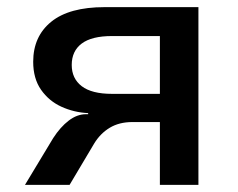

<svg xmlns="http://www.w3.org/2000/svg" viewBox="-20 -518 668 538"><path d="M50 0 129 -131Q149 -162 172.5 -180Q196 -198 221 -198H227V-201Q187 -203 152 -219Q117 -235 95 -266.5Q73 -298 73 -345Q73 -416 123.5 -457Q174 -498 273 -498H536V0H428V-176H351Q314 -176 287.5 -160Q261 -144 244 -116L175 0ZM294 -255H428V-417H294Q237 -417 209 -396Q181 -375 181 -336Q181 -298 209 -276.5Q237 -255 294 -255Z"/></svg>

Font: Nunito Sans 7pt SemiBold
Style: Regular
Weight: 600
Designer: Vernon Adams
Foundry: Vernon Adams
Version: Version 3.101;gftools[0.9.27]